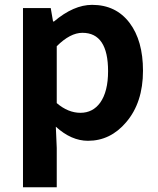

<svg xmlns="http://www.w3.org/2000/svg" viewBox="-20 -581 669 811"><path d="M77.1 210V-546.9H194.3L204.1 -490.2H208Q291 -560.5 369.1 -560.5Q469.7 -560.5 527.3 -484.4Q584 -409.2 584 -282.2Q584 -147.5 512.7 -64.5Q446.3 13.7 351.6 13.7Q281.2 13.7 215.8 -45.9L219.7 43.9V210ZM403.3 -147.5Q436.5 -194.3 436.5 -280.3Q436.5 -442.4 328.1 -442.4Q276.4 -442.4 219.7 -385.7V-145.5Q267.6 -104.5 319.8 -104.5Q372.1 -104.5 403.3 -147.5Z"/></svg>

Font: Bpmf GenYo Gothic B
Style: B
Weight: 700
Foundry: But Ko
Version: Version 1.320